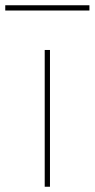

<svg xmlns="http://www.w3.org/2000/svg" viewBox="-39 -710 360 730"><path d="M-19 -670V-690H301V-670ZM131 0V-520H151V0Z"/></svg>

Font: M PLUS 1p Thin
Style: Regular
Weight: 250
Version: Version 1.062